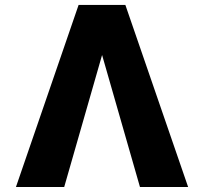

<svg xmlns="http://www.w3.org/2000/svg" viewBox="-20 -747 816 767"><path d="M43.7 0 294 -727.3H480.8L731.5 0H539.1L387.8 -527.3L236.5 0Z"/></svg>

Font: Inter P Extra Bold
Style: Regular
Weight: 800
Designer: Rasmus Andersson
Foundry: rsms
Version: Version 3.018;git-588b23468